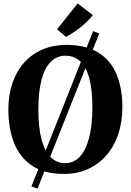

<svg xmlns="http://www.w3.org/2000/svg" viewBox="-20 -1018 774 1136"><path d="M531 -834 567 -820 202 98 166 85ZM362 11Q246 12 172.5 -36Q99 -84 64.2 -170.2Q29.5 -256.5 29.5 -370Q29.5 -457.5 54 -528Q78.5 -598.5 124 -648.8Q169.5 -699 232.8 -725.8Q296 -752.5 373.5 -752.5Q489 -752 562 -706.5Q635 -661 669.5 -578.5Q704 -496 704 -383.5Q704 -296 679.5 -223.8Q655 -151.5 609.8 -99.2Q564.5 -47 501.8 -18.2Q439 10.5 362 11ZM365.5 -52.5Q415.5 -52.5 451.2 -90Q487 -127.5 506.8 -201Q526.5 -274.5 526.5 -382.5Q526.5 -490.5 507.5 -558Q488.5 -625.5 453 -657Q417.5 -688.5 367.5 -688.5Q318 -688.5 282 -654Q246 -619.5 226.5 -548.8Q207 -478 207 -370.5Q207 -262.5 226 -192.2Q245 -122 280.5 -87.2Q316 -52.5 365.5 -52.5ZM370 -800 317.5 -844.5 439.5 -997.5 529 -929Q513.5 -908.5 494 -889.5Q474.5 -870.5 453 -853.8Q431.5 -837 410.2 -823.2Q389 -809.5 370.5 -800Z"/></svg>

Font: Merriweather Light 18pt ExtraBold
Style: Regular
Weight: 800
Version: Version 2.100